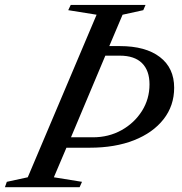

<svg xmlns="http://www.w3.org/2000/svg" viewBox="-46 -782 760 802"><path d="M-25.5 0 -17.5 -22.5 70 -41.5 357.5 -720.5 239 -739.5 249.5 -761.5H562L552.5 -739.5L466 -720.5L410.5 -589.5H454.5Q562 -589.5 621.8 -543.8Q681.5 -498 681.5 -415.5Q681.5 -340.5 637.2 -284Q593 -227.5 513.8 -196.2Q434.5 -165 329 -165H231.5L179 -41.5L296.5 -22.5L286.5 0ZM250.5 -208.5H342Q408 -208.5 461.5 -238.2Q515 -268 546.8 -318.2Q578.5 -368.5 578.5 -429.5Q578.5 -487.5 547 -518.5Q515.5 -549.5 454.5 -549.5H394Z"/></svg>

Font: Libre Caslon Text
Style: Italic
Weight: 400
Italic angle: -22.583°
Designer: Pablo Impallari, Rodrigo Fuenzalida, Katja Schimmel
Foundry: Pablo Impallari, Rodrigo Fuenzalida
Version: Version 2.000